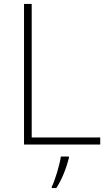

<svg xmlns="http://www.w3.org/2000/svg" viewBox="-20 -734 550 975"><path d="M102 0H489V-36H141V-714H102ZM330 68V61H289C283 104 259 183 243 214V221H266C296 175 318 116 330 68Z"/></svg>

Font: Noto Sans Tamil ExtraLight
Style: Regular
Weight: 200
Designer: Jelle Bosma - Monotype Design Team
Foundry: Monotype Imaging Inc.
Version: Version 2.004